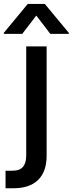

<svg xmlns="http://www.w3.org/2000/svg" viewBox="-65 -787 378 999"><path d="M71.4 -545.5H177.6V23.4Q177.6 105.5 133.5 149Q89.5 192.5 4.6 192.5H-36.2V101.2H0Q38 101.2 54.7 81Q71.4 60.7 71.4 22.7ZM50.8 -610.8H-45.1V-616.1L79.5 -766.7H168L293 -616.1V-610.8H196.7L123.9 -706Z"/></svg>

Font: Inter Zeller Medium
Style: Regular
Weight: 500
Designer: Rasmus Andersson; Joe Bland
Foundry: zeller
Version: Version 3.015;git-dec3a8cb1